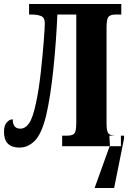

<svg xmlns="http://www.w3.org/2000/svg" viewBox="-21 -734 650 964"><path d="M454 210 531 -4 528 -53H602V-39L552 210ZM77 7Q119 7 153 -26.5Q187 -60 210 -151Q233 -249 247.5 -392.5Q262 -536 267 -661H362V-118Q362 -74 352 -63.5Q342 -53 318 -53H291V0H586V-53H558Q536 -53 525 -62.5Q514 -72 514 -112V-596Q514 -640 524.5 -650.5Q535 -661 558 -661H588V-714H125V-661H138Q166 -661 185 -653.5Q204 -646 204 -617Q204 -596 198.5 -525Q193 -454 183.5 -368.5Q174 -283 160 -218Q144 -142 125 -115Q106 -88 81 -88Q43 -88 43 -135Q27 -135 13 -119.5Q-1 -104 -1 -72Q-1 7 77 7Z"/></svg>

Font: Noto Serif ExtraCondensed Extra
Style: Regular
Weight: 800
Width: 3
Designer: Monotype Design Team
Foundry: Monotype Imaging Inc.
Version: Version 1.002